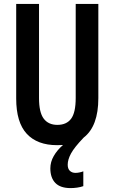

<svg xmlns="http://www.w3.org/2000/svg" viewBox="-20 -734 587 984"><path d="M327 110Q327 131 338 141.5Q349 152 367 152Q377 152 388.5 149.5Q400 147 407 144V220Q393 225 375.5 227.5Q358 230 342 230Q289 230 263.5 203.5Q238 177 238 129Q238 96 255.5 65.5Q273 35 303 9Q289 10 273 10Q171 10 117 -48.5Q63 -107 63 -229V-714H180V-231Q180 -158 204 -126Q228 -94 274 -94Q321 -94 344.5 -125.5Q368 -157 368 -232V-714H484V-231Q484 -87 409 -29Q361 21 344 52.5Q327 84 327 110Z"/></svg>

Font: Noto Sans Arabic ExtCond SemBd
Style: Regular
Weight: 600
Width: 2
Designer: Monotype Design Team, Nadine Chahine, Nizar Qandah and Khaled Hosny
Foundry: Monotype Imaging Inc.
Version: Version 2.012; ttfautohint (v1.8.4.7-5d5b)